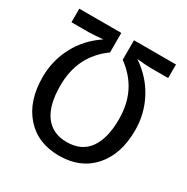

<svg xmlns="http://www.w3.org/2000/svg" viewBox="-154 -792 909 934"><g transform="rotate(30 300.0 -324.5)"><path d="M299.8 10.3Q180.2 10.3 110.1 -68.8Q40 -147.9 40 -282.2Q40 -374.5 82.5 -454.8Q125 -535.2 204.6 -587.9Q147.5 -582.5 126 -582.5H28.3V-658.7H264.2V-549.3Q198.7 -501.5 167 -437Q135.3 -372.6 135.3 -288.6Q135.3 -179.2 177.2 -122.6Q219.2 -65.9 299.3 -65.9Q381.3 -65.9 422.9 -123.5Q464.4 -181.2 464.4 -288.6Q464.4 -373 432.4 -437.3Q400.4 -501.5 335.4 -549.3V-658.7H571.3V-582.5H473.6Q452.1 -582.5 395 -587.9Q474.6 -534.7 517.1 -454.3Q559.6 -374 559.6 -282.2Q559.6 -147.5 489.5 -68.6Q419.4 10.3 299.8 10.3Z"/></g></svg>

Font: Cousine
Style: Regular
Weight: 400
Monospace: yes
Designer: Steve Matteson
Foundry: Ascender Corporation
Version: Version 1.20